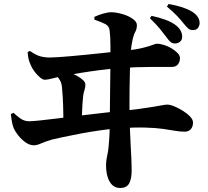

<svg xmlns="http://www.w3.org/2000/svg" viewBox="-20 -859 1040 958"><path d="M853 -642Q840 -642 831 -649.5Q822 -657 810 -674Q796 -693 778 -715Q760 -737 728 -768L736 -780Q774 -772 806.5 -760Q839 -748 860 -731Q889 -707 889 -675Q889 -660 878.5 -651Q868 -642 853 -642ZM580 79Q546 79 527.5 48Q509 17 509 -36Q509 -57 515.5 -85.5Q522 -114 525 -165Q527 -194 527.5 -236.5Q528 -279 528.5 -326.5Q529 -374 529.5 -419.5Q530 -465 530.5 -501.5Q531 -538 531 -557Q531 -600 531 -627Q531 -654 530 -672.5Q529 -691 527 -706Q525 -729 505.5 -739Q486 -749 451 -761V-775Q473 -785 496 -791.5Q519 -798 537 -798Q564 -797 593.5 -788Q623 -779 643 -764.5Q663 -750 663 -734Q663 -714 655 -700Q647 -686 642 -663Q635 -632 633 -605Q631 -578 630 -553Q629 -529 628 -495.5Q627 -462 626.5 -419.5Q626 -377 626 -329.5Q626 -282 627.5 -232.5Q629 -183 632 -133Q634 -95 635.5 -65.5Q637 -36 637 -12Q637 35 624 57Q611 79 580 79ZM296 -236Q296 -258 296 -282Q296 -306 295 -330Q294 -354 293 -375.5Q292 -397 290 -414Q289 -439 281.5 -454Q274 -469 265 -477.5Q256 -486 250 -490L253 -502Q272 -503 291 -501.5Q310 -500 330 -495Q345 -491 362.5 -481.5Q380 -472 393 -460.5Q406 -449 406 -437Q406 -423 402 -411.5Q398 -400 395 -381Q393 -366 391.5 -341.5Q390 -317 389 -289.5Q388 -262 388 -239ZM149 -134Q128 -134 107 -149Q86 -164 70 -184.5Q54 -205 47 -223Q41 -239 38 -260.5Q35 -282 34 -290L48 -296Q62 -282 81.5 -268Q101 -254 126 -254Q141 -254 179.5 -258Q218 -262 270 -268.5Q322 -275 378 -282Q434 -289 484 -294.5Q534 -300 568 -304Q634 -310 677 -316Q720 -322 747 -326.5Q774 -331 789.5 -334Q805 -337 815 -337Q829 -337 850.5 -328Q872 -319 893.5 -305.5Q915 -292 929 -277Q943 -262 943 -248Q943 -226 931.5 -214Q920 -202 902 -202Q878 -202 853 -206.5Q828 -211 792.5 -216Q757 -221 704 -222.5Q651 -224 571 -219Q532 -216 482.5 -209Q433 -202 384.5 -193Q336 -184 297 -175.5Q258 -167 241 -163Q207 -153 185.5 -143.5Q164 -134 149 -134ZM204 -461Q194 -461 180.5 -472Q167 -483 154 -499.5Q141 -516 134 -533Q127 -548 123 -563Q119 -578 118 -599L129 -605Q159 -584 181 -578Q203 -572 229 -572Q245 -572 273 -574Q301 -576 336.5 -579Q372 -582 410 -586Q448 -590 483.5 -593.5Q519 -597 548 -600.5Q577 -604 593 -605Q655 -611 689.5 -619.5Q724 -628 740.5 -634.5Q757 -641 763 -641Q777 -641 797 -635Q817 -629 835.5 -618Q854 -607 866 -594.5Q878 -582 878 -569Q878 -551 868 -538Q858 -525 836 -525Q820 -525 793.5 -525Q767 -525 732 -525Q697 -525 657 -523.5Q617 -522 575 -519Q531 -516 480.5 -509.5Q430 -503 384 -495.5Q338 -488 305 -482Q274 -476 245 -468.5Q216 -461 204 -461ZM942 -709Q928 -709 919 -717Q910 -725 896 -742Q882 -760 863.5 -779.5Q845 -799 813 -826L821 -839Q861 -832 888.5 -823Q916 -814 938 -801Q956 -790 966 -775.5Q976 -761 976 -744Q976 -732 968.5 -720.5Q961 -709 942 -709Z"/></svg>

Font: Noto Serif JP ExtraBold
Style: Regular
Weight: 800
Designer: Ryoko NISHIZUKA 西塚涼子 (kana & ideographs); Frank Grießhammer (Latin, Greek & Cyrillic); Wenlong ZHANG 张文龙 (bopomofo); San
Foundry: Adobe
Version: Version 2.003-H1;hotconv 1.1.1;makeotfexe 2.6.0